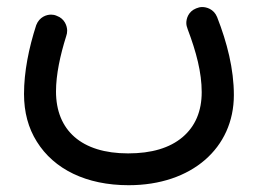

<svg xmlns="http://www.w3.org/2000/svg" viewBox="-20 -281 743 554"><path d="M351.1 253.4C533.2 253.4 654.8 146 654.8 -6.8C654.8 -81.5 635.3 -158.2 606.4 -231.9C596.7 -255.4 575.2 -260.7 563.5 -260.7C557.6 -260.7 551.8 -259.3 545.9 -256.8C522.9 -247.6 517.6 -226.6 517.6 -214.8C517.6 -209 519 -203.1 521.5 -196.8C546.4 -130.9 562 -71.8 562 -15.1C562 40 543.5 83.5 506.8 114.7C469.7 146 417.5 161.6 349.6 161.6C214.8 161.6 141.6 94.7 141.6 -17.1C141.6 -65.9 153.8 -122.1 170.9 -176.3C172.9 -181.6 173.8 -187 173.8 -192.4C173.8 -205.6 167 -227.1 143.6 -235.4C138.2 -237.8 132.8 -238.8 127.4 -238.8C114.3 -238.8 93.8 -232.4 84.5 -208.5C63 -142.1 49.3 -73.7 49.3 -9.8C49.3 42.5 61.5 88.4 86.4 127.9C135.7 207 228.5 253.4 351.1 253.4Z"/></svg>

Font: Mikhak Medium
Style: Regular
Weight: 500
Designer: Amin Abedi
Version: Version 3.2